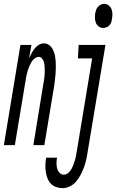

<svg xmlns="http://www.w3.org/2000/svg" viewBox="-62 -753 603 996"><path d="M-42 0 44 -520H101L89 -451Q95 -464 101.5 -476.5Q108 -489 117.5 -501Q127 -513 139.5 -520.5Q152 -528 165 -528Q181 -528 193.5 -518.5Q206 -509 213 -494.5Q220 -480 223 -464.5Q226 -449 227 -433Q228 -417 227.5 -400.5Q227 -384 226 -367Q225 -350 222.5 -333.5Q220 -317 218 -301L168 0H111L162 -312Q164 -322 165.5 -332.5Q167 -343 168.5 -353.5Q170 -364 170 -374Q170 -384 170 -394Q170 -404 169 -414Q168 -424 165 -433.5Q162 -443 155.5 -450.5Q149 -458 139 -458Q131 -458 122.5 -453Q114 -448 107.5 -440Q101 -432 97 -424Q93 -416 89.5 -407.5Q86 -399 83 -390Q80 -381 78 -372.5Q76 -364 74 -355Q72 -346 71 -337L15 0ZM473 -608Q460 -608 450 -615.5Q440 -623 435.5 -634.5Q431 -646 430.5 -659Q430 -672 432 -685Q434 -694 437 -702.5Q440 -711 446.5 -718Q453 -725 461.5 -729Q470 -733 479 -733Q491 -733 501.5 -725Q512 -717 516.5 -705.5Q521 -694 521 -681Q521 -668 519 -655Q518 -646 515 -637.5Q512 -629 506 -622Q500 -615 490.5 -611.5Q481 -608 473 -608ZM263 223Q245 223 228.5 217Q212 211 201 199Q190 187 184 171Q178 155 175.5 138Q173 121 173.5 103Q174 85 177 67V65H234V66Q231 80 231 94Q231 108 234.5 121Q238 134 247 143.5Q256 153 269 153Q282 153 292.5 143.5Q303 134 309 123Q315 112 319.5 100Q324 88 327.5 76Q331 64 333 52Q335 40 337 28L416 -450H342L346 -520H485L392 39Q389 59 384.5 78.5Q380 98 373 116.5Q366 135 356.5 153.5Q347 172 333.5 188Q320 204 301 213.5Q282 223 263 223Z"/></svg>

Font: Iosevka Term Oblique
Style: Regular
Weight: 400
Italic angle: -9°
Monospace: yes
Designer: Belleve Invis
Foundry: Belleve Invis
Version: Version 31.4.0